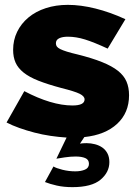

<svg xmlns="http://www.w3.org/2000/svg" viewBox="-20 -557 568 790"><path d="M200 128Q211 135 237 141.5Q263 148 290 148Q313 148 329.5 141Q346 134 346 117Q346 100 331 93.5Q316 87 291 87Q270 87 246.5 90.5Q223 94 212 96L254 9Q222 7 188 2Q154 -3 121.5 -11.5Q89 -20 59.5 -30.5Q30 -41 7 -53L80 -182Q135 -153 185 -138Q235 -123 278 -123Q328 -123 328 -148Q328 -161 308 -171Q288 -181 232 -195Q176 -210 138 -225Q100 -240 77 -258.5Q54 -277 44 -299.5Q34 -322 34 -352Q34 -392 50.5 -426Q67 -460 97 -485Q127 -510 168.5 -523.5Q210 -537 259 -537Q312 -537 372.5 -522Q433 -507 496 -478L423 -357Q367 -383 330 -394.5Q293 -406 259 -406Q237 -406 223.5 -399.5Q210 -393 210 -379Q210 -371 214 -365.5Q218 -360 228 -355Q238 -350 255.5 -344.5Q273 -339 299 -333Q359 -318 400 -301.5Q441 -285 465.5 -265.5Q490 -246 500.5 -221.5Q511 -197 511 -165Q511 -93 462 -47.5Q413 -2 327 7L309 34Q315 33 321.5 32.5Q328 32 336 32Q354 32 371 36.5Q388 41 401 50Q414 59 422 74Q430 89 430 110Q430 152 393.5 182.5Q357 213 278 213Q242 213 213.5 206.5Q185 200 165 192Z"/></svg>

Font: Raleway
Style: Heavy
Weight: 900
Designer: Matt McInerney, Pablo Impallari, Rodrigo Fuenzalida
Foundry: Matt McInerney, Pablo Impallari, Rodrigo Fuenzalida
Version: Version 2.001; ttfautohint (v0.8) -G 200 -r 50